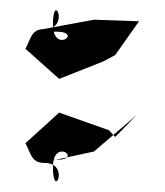

<svg xmlns="http://www.w3.org/2000/svg" viewBox="-20 -498 318 370"><path d="M29 -404 94 -346 180 -380 202 -392 248 -457 161 -460 64 -442C76 -430 60 -437 88 -437C142 -437 82 -393 82 -451C82 -517 116 -442 66 -442C40 -442 40 -424 29 -404ZM29 -222 94 -281 190 -247 202 -234 243 -276 161 -206 64 -185C76 -197 60 -190 88 -190C142 -190 82 -234 82 -176C82 -110 116 -184 66 -184C40 -184 40 -202 29 -222Z"/></svg>

Font: Interstorm
Style: Regular
Weight: 400
Version: Version 0.7